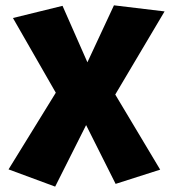

<svg xmlns="http://www.w3.org/2000/svg" viewBox="-20 -710 641 724"><path d="M188 -6.3 304.7 -238.3 416 -16.6 584 -70.3 414.6 -353.5 600.6 -667 409.7 -689.9 309.6 -475.1 215.8 -688 28.8 -642.1 190.4 -360.4 12.2 -71.3Z"/></svg>

Font: Luckiest Guy
Style: Regular
Weight: 400
Designer: Astigmatic (AOETI)
Foundry: Astigmatic (AOETI)
Version: Version 1.001